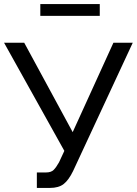

<svg xmlns="http://www.w3.org/2000/svg" viewBox="-20 -920 672 943"><path d="M161 3V-73H206Q231 -73 243.5 -85.5Q256 -98 270 -123L296 -179L0 -710H99L337 -271L537 -710H632L339 -80Q317 -35 292.5 -16Q268 3 225 3ZM178 -842V-900H470V-842Z"/></svg>

Font: Raleway Medium
Style: Regular
Weight: 500
Designer: Matt McInerney, Pablo Impallari, Rodrigo Fuenzalida
Foundry: Matt McInerney, Pablo Impallari, Rodrigo Fuenzalida
Version: Version 4.026